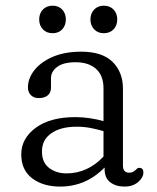

<svg xmlns="http://www.w3.org/2000/svg" viewBox="-20 -660 566 691"><path d="M56.5 -104.5Q56.5 -162 108.8 -200.2Q161 -238.5 251 -238.5Q277.5 -238.5 304 -234.5Q330.5 -230.5 352.5 -224V-342Q352.5 -388 325.8 -412Q299 -436 252 -436Q208 -436 185.8 -419.2Q163.5 -402.5 163.5 -378.5V-344.5Q163.5 -326.5 151.8 -316.8Q140 -307 119.5 -307Q101.5 -307 91 -317.8Q80.5 -328.5 80.5 -345.5Q80.5 -378 103.8 -407.5Q127 -437 170 -455.5Q213 -474 272.5 -474Q348 -474 385.2 -437.2Q422.5 -400.5 422.5 -340.5V-64Q422.5 -38.5 445 -38.5Q453 -38.5 457.8 -41Q462.5 -43.5 466.5 -47Q470 -50 473.2 -53Q476.5 -56 481 -56Q496 -56 496 -39Q496 -21 477 -4.8Q458 11.5 428.5 11.5Q397 11.5 376.8 -4Q356.5 -19.5 356.5 -51V-57Q289 11.5 196.5 11.5Q135 11.5 95.8 -18.2Q56.5 -48 56.5 -104.5ZM131 -115Q131 -75.5 156.5 -55.8Q182 -36 219.5 -36Q295 -36 352.5 -96.5V-188Q331 -194.5 307 -199.2Q283 -204 256 -204Q198.5 -204 164.8 -180.5Q131 -157 131 -115ZM169.5 -540.5Q147.5 -540.5 134.2 -554.5Q121 -568.5 121 -590Q121 -611.5 134.2 -625.5Q147.5 -639.5 169.5 -639.5Q191 -639.5 204 -625.5Q217 -611.5 217 -590Q217 -568.5 204 -554.5Q191 -540.5 169.5 -540.5ZM353.5 -540.5Q332 -540.5 318.8 -554.5Q305.5 -568.5 305.5 -590Q305.5 -611.5 318.8 -625.5Q332 -639.5 353.5 -639.5Q375.5 -639.5 388.8 -625.5Q402 -611.5 402 -590Q402 -568.5 388.8 -554.5Q375.5 -540.5 353.5 -540.5Z"/></svg>

Font: Fraunces 9pt SuperSoft Light
Style: Regular
Weight: 300
Version: Version 1.000;[b76b70a41]